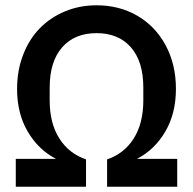

<svg xmlns="http://www.w3.org/2000/svg" viewBox="-20 -710 734 730"><path d="M40 0V-106H192.9Q125.5 -141.1 85.2 -210Q44.9 -278.8 44.9 -372.1Q44.9 -441.9 67.9 -501.5Q90.8 -561 131.1 -602.3Q171.4 -643.6 227.1 -666.7Q282.7 -689.9 347.2 -689.9Q433.1 -689.9 501.7 -650.4Q570.3 -610.8 609.6 -538.1Q648.9 -465.3 648.9 -372.1Q648.9 -278.8 608.6 -210Q568.4 -141.1 501 -106H653.8V0H387.2V-104Q452.1 -126 488.5 -183.6Q524.9 -241.2 524.9 -328.1V-377Q524.9 -476.1 477.8 -530Q430.7 -584 347.2 -584Q263.2 -584 216.1 -529.8Q168.9 -475.6 168.9 -377V-328.1Q168.9 -241.2 205.6 -183.6Q242.2 -126 307.1 -104V0Z"/></svg>

Font: TASA Orbiter Text SemiBold
Style: Regular
Weight: 600
Designer: Weizhong Zhang
Version: Version 1.000;Glyphs 3.1.2 (3151)